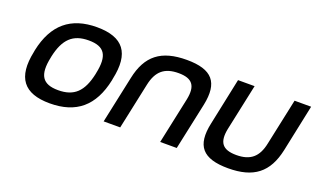

<svg xmlns="http://www.w3.org/2000/svg" viewBox="-62 -817 1864 1133"><g transform="rotate(20 870.5 -250.0)"><path d="M95 -256 93 -244C57 -73 120 9 284 9C450 9 547 -73 583 -244L585 -256C622 -427 560 -509 394 -509C230 -509 131 -427 95 -256ZM198 -247 199 -253C224 -370 276 -419 375 -419C475 -419 506 -370 481 -253L480 -247C455 -130 404 -81 304 -81C205 -81 173 -130 198 -247Z M683 -295 620 0H724L786 -291C805 -380 851 -419 939 -419C1026 -419 1055 -380 1037 -291L975 0H1079L1142 -295C1173 -444 1118 -509 958 -509C797 -509 714 -444 683 -295Z M1220 -205C1188 -56 1243 9 1404 9C1564 9 1647 -56 1679 -205L1741 -500H1637L1575 -209C1557 -120 1511 -81 1423 -81C1335 -81 1306 -120 1324 -209L1386 -500H1282Z"/></g></svg>

Font: LT Wave Text Medium Italic
Style: Regular
Weight: 500
Designer: Daniel Lyons
Version: Version 2.5 (Glyphs App)